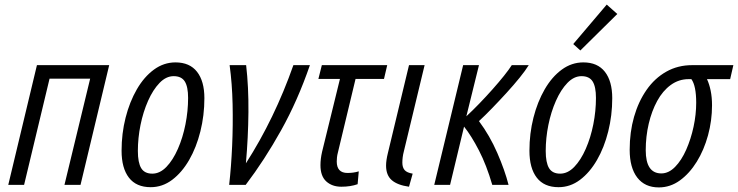

<svg xmlns="http://www.w3.org/2000/svg" viewBox="-20 -806 3217 837"><path d="M16 0 141 -522H456L331 0H261L373 -463H196L85 0Z M637 10Q574 10 542 -31.5Q510 -73 510 -149Q510 -224 527.5 -293Q545 -362 576.5 -416.5Q608 -471 651 -502.5Q694 -534 745 -534Q807 -534 839 -493Q871 -452 871 -378Q871 -303 853.5 -233Q836 -163 804.5 -108.5Q773 -54 730.5 -22Q688 10 637 10ZM644 -49Q677 -49 705.5 -78.5Q734 -108 755.5 -157Q777 -206 788.5 -264Q800 -322 800 -379Q800 -428 785.5 -451Q771 -474 737 -474Q704 -474 675.5 -444.5Q647 -415 625.5 -366.5Q604 -318 592.5 -261Q581 -204 581 -148Q581 -97 595.5 -73Q610 -49 644 -49Z M979 0Q988 -80 992 -170.5Q996 -261 994 -351.5Q992 -442 981 -522H1053Q1064 -427 1063 -317Q1062 -207 1052 -94Q1177 -289 1259 -522H1331Q1278 -368 1205.5 -238Q1133 -108 1051 0Z M1468 8Q1428 8 1402.5 -15Q1377 -38 1377 -86Q1377 -113 1384 -144L1462 -462H1368L1383 -522H1668L1654 -462H1530L1453 -141Q1450 -130 1449 -120Q1448 -110 1448 -102Q1448 -52 1495 -52Q1506 -52 1518.5 -53.5Q1531 -55 1544 -59L1539 -3Q1508 8 1468 8Z M1763 8Q1713 1 1688 -20.5Q1663 -42 1663 -84Q1663 -107 1671 -139L1763 -522H1831L1741 -148Q1737 -133 1735.5 -120.5Q1734 -108 1734 -97Q1734 -76 1744 -64.5Q1754 -53 1779 -49Z M1873 0 1999 -522H2068L2013 -299Q2040 -324 2069.5 -354.5Q2099 -385 2127 -416.5Q2155 -448 2177 -475.5Q2199 -503 2211 -522H2285Q2271 -499 2245.5 -467.5Q2220 -436 2188.5 -401.5Q2157 -367 2125.5 -334.5Q2094 -302 2068 -278Q2115 -215 2148 -139Q2181 -63 2197 0H2126Q2101 -86 2068 -150Q2035 -214 2003 -254L1942 0Z M2415 10Q2352 10 2320 -31.5Q2288 -73 2288 -149Q2288 -224 2305.5 -293Q2323 -362 2354.5 -416.5Q2386 -471 2429 -502.5Q2472 -534 2523 -534Q2585 -534 2617 -493Q2649 -452 2649 -378Q2649 -303 2631.5 -233Q2614 -163 2582.5 -108.5Q2551 -54 2508.5 -22Q2466 10 2415 10ZM2422 -49Q2455 -49 2483.5 -78.5Q2512 -108 2533.5 -157Q2555 -206 2566.5 -264Q2578 -322 2578 -379Q2578 -428 2563.5 -451Q2549 -474 2515 -474Q2482 -474 2453.5 -444.5Q2425 -415 2403.5 -366.5Q2382 -318 2370.5 -261Q2359 -204 2359 -148Q2359 -97 2373.5 -73Q2388 -49 2422 -49ZM2510 -586 2479 -614 2625 -786 2671 -745Z M2852 11Q2791 11 2758 -32Q2725 -75 2725 -153Q2725 -230 2744 -296.5Q2763 -363 2798.5 -414Q2834 -465 2884.5 -493.5Q2935 -522 2997 -522H3177L3163 -461H3062Q3072 -440 3078 -411Q3084 -382 3084 -347Q3084 -280 3066.5 -216Q3049 -152 3017.5 -101Q2986 -50 2944 -19.5Q2902 11 2852 11ZM2863 -50Q2895 -50 2923 -78.5Q2951 -107 2971.5 -153.5Q2992 -200 3003.5 -253.5Q3015 -307 3015 -358Q3015 -432 2994 -461H2982Q2939 -461 2904 -435.5Q2869 -410 2845 -366Q2821 -322 2808 -266.5Q2795 -211 2795 -151Q2795 -50 2863 -50Z"/></svg>

Font: Ubuntu Sans Condensed
Style: Italic
Weight: 400
Width: 3
Italic angle: -13.5°
Designer: Dalton Maag Ltd
Foundry: Dalton Maag Ltd
Version: Version 1.006; ttfautohint (v1.8.4.7-5d5b)